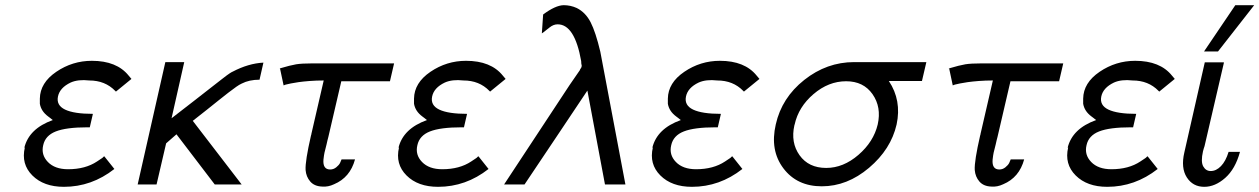

<svg xmlns="http://www.w3.org/2000/svg" viewBox="-20 -713 4867 742"><path d="M76 -143 74 -142Q92 -216 184 -249Q180 -252 174 -257Q168 -262 166 -263Q139 -283 134 -312V-332Q135 -393 197.5 -435.5Q260 -478 335 -478Q431 -478 477 -421L488 -408L428 -359L425 -362Q386 -402 325 -402Q282 -407 253 -394Q211 -374 204 -340Q197 -306 231.5 -289.5Q266 -273 339 -273L327 -221H318Q236 -221 195.5 -205Q155 -189 147 -152Q138 -115 165 -87Q192 -59 243 -59Q310 -59 355 -89L373 -101Q375 -102 376.5 -103.5Q378 -105 379 -106Q380 -107 381 -108Q382 -109 383 -109L422 -60Q334 9 227 9Q149 9 105 -35Q61 -79 76 -143Z M512 0 619 -473H692L643 -256Q686 -289 729.5 -323Q773 -357 795.5 -374.5Q818 -392 838.5 -408Q859 -424 867.5 -429.5Q876 -435 879 -436Q940 -468 998 -471L983 -405Q943 -405 914 -390Q905 -386 893 -377.5Q881 -369 862 -354.5Q843 -340 826.5 -326.5Q810 -313 779 -288.5Q748 -264 725 -246L914 0H810L662 -194L622 -159Q590 -21 585 0Z M1062 -449Q1060 -449 1059 -448Q1103 -461 1124.5 -464.5Q1146 -468 1186 -468H1503L1487 -399H1299L1249 -184Q1248 -181 1245.5 -170.5Q1243 -160 1242 -155L1234 -123Q1232 -114 1230 -96Q1227 -58 1256 -58Q1269 -58 1279.5 -66.5Q1290 -75 1294 -83Q1298 -91 1300 -97H1352Q1333 -27 1271 -1Q1248 10 1225 8Q1195 7 1179 -11.5Q1163 -30 1161 -56Q1159 -90 1182 -190L1183 -192V-194L1231 -402Q1202 -402 1176.5 -400Q1151 -398 1133.5 -395.5Q1116 -393 1104 -390.5Q1092 -388 1084 -386L1076 -383Z M1522 -143 1520 -142Q1538 -216 1630 -249Q1626 -252 1620 -257Q1614 -262 1612 -263Q1585 -283 1580 -312V-332Q1581 -393 1643.5 -435.5Q1706 -478 1781 -478Q1877 -478 1923 -421L1934 -408L1874 -359L1871 -362Q1832 -402 1771 -402Q1728 -407 1699 -394Q1657 -374 1650 -340Q1643 -306 1677.5 -289.5Q1712 -273 1785 -273L1773 -221H1764Q1682 -221 1641.5 -205Q1601 -189 1593 -152Q1584 -115 1611 -87Q1638 -59 1689 -59Q1756 -59 1801 -89L1819 -101Q1821 -102 1822.5 -103.5Q1824 -105 1825 -106Q1826 -107 1827 -108Q1828 -109 1829 -109L1868 -60Q1780 9 1673 9Q1595 9 1551 -35Q1507 -79 1522 -143Z M1928 0 2181 -384 2221 -442Q2221 -444 2224 -448Q2228 -453 2228 -458V-460Q2227 -463 2226.5 -467.5Q2226 -472 2226 -477Q2201 -619 2135 -619Q2119 -619 2104 -607Q2092 -598 2090 -596Q2082 -589 2074 -584L2079 -657Q2126 -692 2158 -693Q2185 -693 2209 -682Q2243 -665 2262.5 -627Q2282 -589 2300 -513L2397 0H2318L2250 -363Q2229 -332 2131 -185Q2033 -38 2007 0Z M2503 -143 2501 -142Q2519 -216 2611 -249Q2607 -252 2601 -257Q2595 -262 2593 -263Q2566 -283 2561 -312V-332Q2562 -393 2624.5 -435.5Q2687 -478 2762 -478Q2858 -478 2904 -421L2915 -408L2855 -359L2852 -362Q2813 -402 2752 -402Q2709 -407 2680 -394Q2638 -374 2631 -340Q2624 -306 2658.5 -289.5Q2693 -273 2766 -273L2754 -221H2745Q2663 -221 2622.5 -205Q2582 -189 2574 -152Q2565 -115 2592 -87Q2619 -59 2670 -59Q2737 -59 2782 -89L2800 -101Q2802 -102 2803.5 -103.5Q2805 -105 2806 -106Q2807 -107 2808 -108Q2809 -109 2810 -109L2849 -60Q2761 9 2654 9Q2576 9 2532 -35Q2488 -79 2503 -143Z M2978 -232Q3001 -335 3088 -404Q3175 -473 3281 -473H3560L3543 -400H3415Q3465 -325 3445 -232Q3423 -136 3338.5 -64.5Q3254 7 3156 7Q3060 7 3007.5 -62.5Q2955 -132 2978 -232ZM3051 -232 3050 -229Q3035 -162 3070 -113Q3105 -64 3173 -64Q3239 -64 3297.5 -114.5Q3356 -165 3372 -232Q3387 -299 3352 -349Q3317 -399 3250 -399Q3182 -399 3124 -349.5Q3066 -300 3051 -232Z M3648 -449Q3646 -449 3645 -448Q3689 -461 3710.5 -464.5Q3732 -468 3772 -468H4089L4073 -399H3885L3835 -184Q3834 -181 3831.5 -170.5Q3829 -160 3828 -155L3820 -123Q3818 -114 3816 -96Q3813 -58 3842 -58Q3855 -58 3865.5 -66.5Q3876 -75 3880 -83Q3884 -91 3886 -97H3938Q3919 -27 3857 -1Q3834 10 3811 8Q3781 7 3765 -11.5Q3749 -30 3747 -56Q3745 -90 3768 -190L3769 -192V-194L3817 -402Q3788 -402 3762.5 -400Q3737 -398 3719.5 -395.5Q3702 -393 3690 -390.5Q3678 -388 3670 -386L3662 -383Z M4108 -143 4106 -142Q4124 -216 4216 -249Q4212 -252 4206 -257Q4200 -262 4198 -263Q4171 -283 4166 -312V-332Q4167 -393 4229.5 -435.5Q4292 -478 4367 -478Q4463 -478 4509 -421L4520 -408L4460 -359L4457 -362Q4418 -402 4357 -402Q4314 -407 4285 -394Q4243 -374 4236 -340Q4229 -306 4263.5 -289.5Q4298 -273 4371 -273L4359 -221H4350Q4268 -221 4227.5 -205Q4187 -189 4179 -152Q4170 -115 4197 -87Q4224 -59 4275 -59Q4342 -59 4387 -89L4405 -101Q4407 -102 4408.5 -103.5Q4410 -105 4411 -106Q4412 -107 4413 -108Q4414 -109 4415 -109L4454 -60Q4366 9 4259 9Q4181 9 4137 -35Q4093 -79 4108 -143Z M4557 -124 4636 -472H4709L4710 -471L4635 -148Q4634 -145 4632 -139L4629 -128Q4620 -88 4630 -70Q4640 -52 4659 -52Q4680 -52 4698.5 -71Q4717 -90 4728 -126H4772Q4754 -60 4715 -25.5Q4676 9 4634 9Q4590 9 4566.5 -27.5Q4543 -64 4557 -124ZM4633 -514 4754 -693H4827L4687 -514Z"/></svg>

Font: Coval
Style: ExtraLight Italic
Weight: 200
Foundry: Context Ltd
Version: Version 001.000